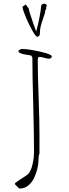

<svg xmlns="http://www.w3.org/2000/svg" viewBox="-20 -940 392 1083"><path d="M184.1 -762.2Q179.7 -773.9 168.7 -805.2Q157.7 -836.4 150.9 -857.9Q143.1 -881.8 142.1 -892.1L125 -915L106.9 -901.9Q107.4 -887.2 124.8 -845.2Q142.1 -803.2 161.9 -768.1Q181.6 -732.9 190.9 -732.9Q205.1 -732.9 205.1 -753.9Q205.1 -772.5 209.5 -791Q213.9 -809.6 223.1 -835Q230.5 -856.9 234.9 -871.1L233.9 -877L241.2 -892.1L240.2 -897Q244.1 -905.8 244.1 -908.2Q244.1 -917 226.1 -919.9L212.9 -912.1Q207.5 -849.1 184.1 -762.2ZM64.5 98.1 64.9 100.1 87.9 123H94.7Q118.7 123 139.4 106.4Q160.2 89.8 172.4 63.5Q184.1 38.6 190.4 13.4Q196.8 -11.7 196.8 -32.2Q196.8 -61 202.6 -74.2V-184.1Q202.6 -259.3 197.8 -391.1Q192.9 -522.9 192.9 -599.1Q192.9 -619.1 201.7 -619.1Q211.9 -619.1 228.5 -614.3Q247.1 -608.9 255.9 -608.9Q262.2 -608.9 267.1 -612.5Q272 -616.2 272 -622.1Q272 -630.4 239.5 -640.1Q207 -649.9 165.8 -657Q124.5 -664.1 105 -664.1Q100.1 -664.1 92 -659.9Q84 -655.8 84 -651.9Q84 -644 98.6 -638.7Q114.3 -632.8 132.8 -630.9Q152.8 -627.9 156.7 -626L162.6 -615.2Q162.6 -518.6 167.5 -349.6Q171.9 -172.4 171.9 -84Q171.9 -48.3 163.3 -12.2Q154.8 23.9 139.6 41Q136.7 44.4 116.7 57.6L94.2 72.3L80.6 81.5Q64 92.3 64 96.2Z"/></svg>

Font: Amatica SC
Style: Regular
Weight: 400
Version: Version 2.000